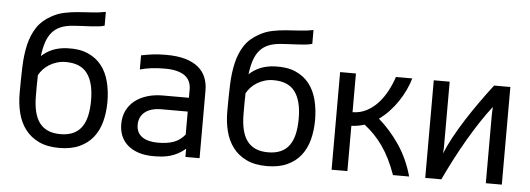

<svg xmlns="http://www.w3.org/2000/svg" viewBox="-49 -866 2805 1016"><g transform="rotate(5 1354.0 -358.5)"><path d="M308.6 -639.6Q270 -636.7 242.9 -625Q215.8 -613.3 197.8 -592Q179.7 -570.8 169.2 -539.3Q158.7 -507.8 153.3 -464.8Q179.7 -489.7 213.1 -503.2Q246.6 -516.6 288.1 -518.6Q354 -521.5 399.4 -501.5Q444.8 -481.4 472.7 -445.3Q500.5 -409.2 512.9 -359.9Q525.4 -310.5 525.4 -254.4Q525.4 -198.2 512.7 -149.9Q500 -101.6 472.2 -65.9Q444.3 -30.3 399.9 -9.8Q355.5 10.7 292 10.7Q228 10.7 183.6 -10.5Q139.2 -31.7 111.3 -68.4Q83.5 -105 71 -154.1Q58.6 -203.1 58.6 -259.3Q58.6 -334.5 60.8 -399.7Q63 -464.8 75.4 -517.8Q87.9 -570.8 114.3 -611.1Q140.6 -651.4 189 -677.7Q221.7 -696.3 256.6 -703.6Q291.5 -710.9 327.9 -713.9Q364.3 -716.8 401.4 -718.8Q438.5 -720.7 475.6 -728V-654.8Q462.4 -650.4 443.1 -648.2Q423.8 -646 401.6 -644.8Q379.4 -643.6 355.5 -642.6Q331.5 -641.6 308.6 -639.6ZM288.1 -445.3Q263.7 -445.3 241.7 -438.7Q219.7 -432.1 201.4 -420.9Q183.1 -409.7 169.2 -394.8Q155.3 -379.9 146.5 -363.3Q145.5 -338.4 145.5 -311.3Q145.5 -284.2 145.5 -254.4Q145.5 -207.5 153.8 -171.6Q162.1 -135.7 179.7 -111.6Q197.3 -87.4 225.1 -75Q252.9 -62.5 292 -62.5Q331.1 -62.5 358.9 -75Q386.7 -87.4 404.3 -111.6Q421.9 -135.7 430.2 -171.6Q438.5 -207.5 438.5 -254.4Q438.5 -348.6 402.6 -397Q366.7 -445.3 288.1 -445.3Z M961.9 -43.5Q942.4 -26.9 922.9 -16.4Q903.3 -5.9 882.8 0.2Q862.3 6.3 840.3 8.5Q818.4 10.7 793.5 10.7Q749 10.7 714.6 -0.2Q680.2 -11.2 656.5 -31.5Q632.8 -51.8 620.6 -80.3Q608.4 -108.9 608.4 -144Q608.4 -184.1 623.8 -215.6Q639.2 -247.1 666.7 -268.8Q694.3 -290.5 731.9 -302Q769.5 -313.5 814 -313.5H953.1V-357.4Q953.1 -380.4 945.1 -398.7Q937 -417 920.2 -429.7Q903.3 -442.4 877 -449.2Q850.6 -456.1 814 -456.1Q793 -456.1 775.4 -455.1Q757.8 -454.1 742.2 -452.1Q726.6 -450.2 711.7 -447.3Q696.8 -444.3 681.2 -439.9V-515.1Q696.8 -518.1 711.9 -520.8Q727.1 -523.4 742.9 -525.4Q758.8 -527.3 776.1 -528.3Q793.5 -529.3 814 -529.3Q873 -529.3 915.3 -517.1Q957.5 -504.9 984.6 -482.4Q1011.7 -460 1024.4 -428.7Q1037.1 -397.5 1037.1 -359.4V0H961.9ZM953.1 -240.2H814Q782.2 -240.2 759.5 -232.7Q736.8 -225.1 722.7 -212.4Q708.5 -199.7 701.9 -183.1Q695.3 -166.5 695.3 -147.9Q695.3 -125 703.9 -108.9Q712.4 -92.8 727.8 -82.5Q743.2 -72.3 764.2 -67.4Q785.2 -62.5 810.1 -62.5Q860.4 -62.5 894.3 -75Q928.2 -87.4 953.1 -118.2Z M1411.6 -639.6Q1373 -636.7 1345.9 -625Q1318.8 -613.3 1300.8 -592Q1282.7 -570.8 1272.2 -539.3Q1261.7 -507.8 1256.3 -464.8Q1282.7 -489.7 1316.2 -503.2Q1349.6 -516.6 1391.1 -518.6Q1457 -521.5 1502.4 -501.5Q1547.9 -481.4 1575.7 -445.3Q1603.5 -409.2 1616 -359.9Q1628.4 -310.5 1628.4 -254.4Q1628.4 -198.2 1615.7 -149.9Q1603 -101.6 1575.2 -65.9Q1547.4 -30.3 1502.9 -9.8Q1458.5 10.7 1395 10.7Q1331.1 10.7 1286.6 -10.5Q1242.2 -31.7 1214.4 -68.4Q1186.5 -105 1174.1 -154.1Q1161.6 -203.1 1161.6 -259.3Q1161.6 -334.5 1163.8 -399.7Q1166 -464.8 1178.5 -517.8Q1190.9 -570.8 1217.3 -611.1Q1243.7 -651.4 1292 -677.7Q1324.7 -696.3 1359.6 -703.6Q1394.5 -710.9 1430.9 -713.9Q1467.3 -716.8 1504.4 -718.8Q1541.5 -720.7 1578.6 -728V-654.8Q1565.4 -650.4 1546.1 -648.2Q1526.9 -646 1504.6 -644.8Q1482.4 -643.6 1458.5 -642.6Q1434.6 -641.6 1411.6 -639.6ZM1391.1 -445.3Q1366.7 -445.3 1344.7 -438.7Q1322.8 -432.1 1304.4 -420.9Q1286.1 -409.7 1272.2 -394.8Q1258.3 -379.9 1249.5 -363.3Q1248.5 -338.4 1248.5 -311.3Q1248.5 -284.2 1248.5 -254.4Q1248.5 -207.5 1256.8 -171.6Q1265.1 -135.7 1282.7 -111.6Q1300.3 -87.4 1328.1 -75Q1356 -62.5 1395 -62.5Q1434.1 -62.5 1461.9 -75Q1489.7 -87.4 1507.3 -111.6Q1524.9 -135.7 1533.2 -171.6Q1541.5 -207.5 1541.5 -254.4Q1541.5 -348.6 1505.6 -397Q1469.7 -445.3 1391.1 -445.3Z M1822.3 0H1738.3V-518.6H1822.3V-313Q1862.3 -313.5 1895.5 -330.6Q1928.7 -347.7 1955.1 -376Q1981.4 -404.3 2001.5 -441.2Q2021.5 -478 2034.7 -518.6H2121.6Q2112.8 -487.8 2097.9 -456.1Q2083 -424.3 2063 -394.5Q2043 -364.7 2018.1 -338.1Q1993.2 -311.5 1964.4 -291Q2027.3 -236.3 2075.9 -164.3Q2124.5 -92.3 2150.4 0H2064.5Q2048.3 -45.4 2029.8 -82.8Q2011.2 -120.1 1989.5 -150.9Q1967.8 -181.6 1943.4 -206.8Q1918.9 -231.9 1891.6 -252.9Q1874.5 -247.6 1857.4 -244.4Q1840.3 -241.2 1822.3 -240.7Z M2320.3 -518.6V-179.2Q2320.3 -169.4 2319.8 -158.9Q2319.3 -148.4 2318.4 -137.2Q2335 -178.7 2360.6 -225.8Q2386.2 -272.9 2417.7 -322.3Q2449.2 -371.6 2484.6 -421.6Q2520 -471.7 2556.2 -518.6H2642.6V0H2557.6V-343.8Q2557.6 -363.8 2558.1 -377.4Q2558.6 -391.1 2559.6 -405.3Q2530.3 -368.2 2498.8 -320.6Q2467.3 -272.9 2436.3 -220Q2405.3 -167 2376 -110.6Q2346.7 -54.2 2321.3 0H2235.8V-518.6Z"/></g></svg>

Font: Arian AMU
Style: Regular
Weight: 400
Designer: Ruben Hakobyan (Tarumian)
Foundry: Ruben Hakobyan (Tarumian)
Version: Version 4.003